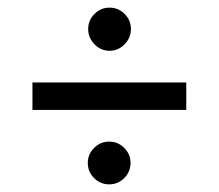

<svg xmlns="http://www.w3.org/2000/svg" viewBox="-20 -539 573 503"><path d="M65 -251V-323H468V-251ZM210 -112Q210 -135 226.5 -151.5Q243 -168 266 -168Q289 -168 305.5 -151.5Q322 -135 322 -112Q322 -89 305.5 -72.5Q289 -56 266 -56Q243 -56 226.5 -72.5Q210 -89 210 -112ZM211 -463Q211 -486 227.5 -502.5Q244 -519 267 -519Q290 -519 306.5 -502.5Q323 -486 323 -463Q323 -440 306.5 -423Q290 -406 267 -406Q244 -406 227.5 -423Q211 -440 211 -463Z"/></svg>

Font: Rising Sun
Style: Regular
Weight: 400
Designer: Matt McInerney, Pablo Impallari, Rodrigo Fuenzalida (Raleway font), Stephen Hutchings (Greek), Cristiano Sobral (main ch
Foundry: The Rising Sun Project Authors
Version: Version 4.327; ttfautohint (v1.8.4.7-5d5b-dirty)